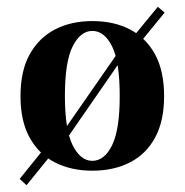

<svg xmlns="http://www.w3.org/2000/svg" viewBox="-20 -491 543 565"><path d="M153.2 -49.2 139.5 -66.1 348.4 -366.9 361.3 -350ZM58.1 54 37.9 35.5 121.8 -68.5 141.1 -48.4ZM377.4 -347.6 358.9 -366.9 444.4 -471 464.5 -454ZM251.6 11.3Q189.5 11.3 141.9 -12.9Q94.4 -37.1 67.3 -85.9Q40.3 -134.7 40.3 -208.1Q40.3 -282.3 67.3 -331Q94.4 -379.8 141.9 -404.4Q189.5 -429 251.6 -429Q315.3 -429 362.5 -404.4Q409.7 -379.8 436.3 -331Q462.9 -282.3 462.9 -208.1Q462.9 -134.7 436.3 -85.9Q409.7 -37.1 362.1 -12.9Q314.5 11.3 251.6 11.3ZM251.6 -17.7Q287.1 -17.7 309.7 -63.3Q332.3 -108.9 332.3 -208.1Q332.3 -309.7 309.7 -354.8Q287.1 -400 251.6 -400Q216.9 -400 194 -354.8Q171 -309.7 171 -208.9Q171 -108.9 194 -63.3Q216.9 -17.7 251.6 -17.7Z"/></svg>

Font: Playfair 5pt SemiExpanded Light ExtraBold
Style: Regular
Weight: 800
Version: Version 2.001;gftools[0.9.30]